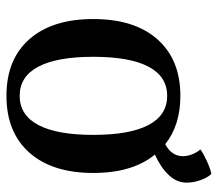

<svg xmlns="http://www.w3.org/2000/svg" viewBox="-60 -602 675 595"><g transform="rotate(90 277.5 -304.5)"><path d="M459 -447Q516 -378 516 -256Q516 -129 453 -58Q390 13 277 13Q164 13 101.5 -58Q39 -129 39 -256Q39 -384 102 -455Q165 -526 277 -526Q368 -526 427 -479Q464 -499 464 -534Q464 -548 458 -563Q452 -578 443 -588Q455 -597 479 -608Q503 -619 519 -622Q530 -611 538 -589Q546 -567 546 -545Q546 -515 522.5 -490Q499 -465 459 -447ZM398 -256Q398 -369 367.5 -427Q337 -485 277 -485Q217 -485 186.5 -427Q156 -369 156 -256Q156 -144 186.5 -86Q217 -28 277 -28Q337 -28 367.5 -86Q398 -144 398 -256Z"/></g></svg>

Font: Arima Madurai
Style: Bold
Weight: 700
Designer: Joana Correia and Natanael Gama
Foundry: NDISCOVER
Version: Version 1.019